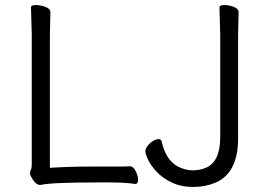

<svg xmlns="http://www.w3.org/2000/svg" viewBox="-20 -725 1023 762"><path d="M927 -677 925 -588V-177Q925 -38 835 0Q795 17 746.5 17Q698 17 661 -1Q624 -19 601 -44Q578 -69 567.5 -91.5Q557 -114 557 -124.5Q557 -135 566 -146.5Q575 -158 587.5 -165.5Q600 -173 610 -173Q620 -173 622 -162Q638 -90 686 -64Q716 -49 745 -49Q774 -49 799 -60Q854 -85 854 -180V-589L851 -695Q851 -705 870 -705Q889 -705 908 -697.5Q927 -690 927 -677ZM178 -59Q256 -64 345 -64H458Q482 -64 495 -65H496Q509 -65 518.5 -46Q528 -27 528 -11Q528 5 517 5H516Q477 -1 413 -1H372Q180 -1 142 9H139Q122 9 106 -19Q99 -30 99 -37Q99 -44 102.5 -51Q106 -58 106 -70V-589L103 -695Q103 -705 122 -705Q141 -705 160.5 -697.5Q180 -690 180 -677L178 -588Z"/></svg>

Font: ToneOZ-Pinyin-WenKai-Regular
Style: Regular
Weight: 400
Designer: Fontworks Inc.
Foundry: ToneOZ
Version: Version 0.240331